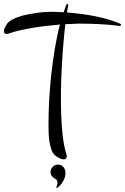

<svg xmlns="http://www.w3.org/2000/svg" viewBox="-74 -722 645 991"><path d="M279.3 -698.2Q277.3 -690.9 275.6 -680.7Q273.9 -670.4 271.5 -657.7Q307.6 -654.8 345.7 -649.9Q383.8 -645 420.7 -637.5Q457.5 -629.9 491 -619.9Q524.4 -609.9 551.3 -597.2L547.4 -587.9Q493.7 -594.7 440.2 -597.4Q386.7 -600.1 333.5 -600.1Q298.8 -599.1 263.2 -597.2Q257.8 -552.7 253.2 -496.8Q248.5 -440.9 245.1 -379.6Q241.7 -318.4 240.7 -255.4Q239.7 -192.4 241.7 -133.5Q243.7 -74.7 249.5 -23.4Q255.4 27.8 266.1 65.4Q267.1 69.8 268.8 74.5Q270.5 79.1 270.5 83.5Q270.5 91.3 266.6 95.9Q262.7 100.6 254.4 100.6Q243.7 100.6 233.2 94.7Q222.7 88.9 214.4 83.5Q199.7 73.2 191.9 52Q184.1 30.8 180.7 5.9Q177.2 -19 176.8 -43Q176.3 -66.9 176.3 -82.5Q176.3 -137.2 179.7 -202.1Q183.1 -267.1 190.4 -334.7Q197.8 -402.3 208.7 -469.2Q219.7 -536.1 235.4 -595.2Q199.7 -592.3 164.1 -588.1Q128.4 -584 94.7 -578.4Q61 -572.8 30.3 -565.7Q-0.5 -558.6 -26.9 -549.8Q-32.7 -546.9 -39.6 -546.9Q-53.7 -546.9 -53.7 -561Q-53.7 -570.8 -48.3 -581.1Q-43 -591.3 -37.6 -599.1Q-29.3 -610.8 -12.9 -619.9Q3.4 -628.9 24.7 -636Q45.9 -643.1 69.6 -647.7Q93.3 -652.3 115.7 -655.5Q138.2 -658.7 158 -659.9Q177.7 -661.1 190.4 -661.1Q205.1 -661.1 221.2 -660.4Q237.3 -659.7 254.4 -658.7Q262.2 -682.6 270.5 -702.1ZM216.3 246.1Q218.8 240.2 220.7 233.6Q222.7 227.1 222.9 221.2Q223.1 215.3 220.9 210.4Q218.8 205.6 213.4 202.6Q202.6 197.3 194.8 188Q187 178.7 187 166Q187 149.9 198.2 138.7Q209.5 127.4 225.6 127.4Q241.2 127.4 252 138.7Q262.7 149.9 263.7 166Q264.6 182.6 259.3 197Q253.9 211.4 246.1 222.2Q238.3 232.9 230.7 240Q223.1 247.1 220.2 249Q219.2 248 218.3 247.6Q216.3 246.6 216.3 246.1Z"/></svg>

Font: Montez
Style: Regular
Weight: 400
Designer: Astigmatic (AOETI)
Foundry: Astigmatic (AOETI)
Version: Version 1.001